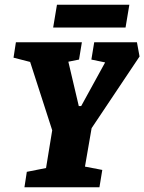

<svg xmlns="http://www.w3.org/2000/svg" viewBox="-20 -789 608 809"><path d="M338 -87 411 -73 399 0H83L93 -65L174 -81L200 -240L107 -528L37 -546L47 -611H325L313 -538L268 -529L312 -342H322L423 -526L365 -538L377 -611H557L568 -551L366 -249ZM220 -769H525L509 -673H204Z"/></svg>

Font: Grenze ExtraBold
Style: Italic
Weight: 800
Italic angle: -10°
Designer: Renata Polastri
Foundry: Omnibus-Type
Version: Version 1.002; ttfautohint (v1.8)